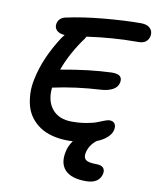

<svg xmlns="http://www.w3.org/2000/svg" viewBox="-98 -744 876 1073"><g transform="rotate(10 340.0 -207.5)"><path d="M327.1 47.9Q276.9 47.9 235.6 36.9Q194.3 25.9 165 6.1Q135.7 -13.7 114.7 -41.5Q93.8 -69.3 84.2 -103.3Q74.7 -137.2 73.2 -176.5Q71.8 -215.8 81.1 -257.8Q106.4 -381.8 189.9 -509.8Q199.2 -522.9 205.1 -529.8Q173.8 -531.7 159.2 -547.1Q144.5 -562.5 148.9 -585Q156.2 -617.2 189.9 -626Q286.6 -647.5 405.8 -658.2Q524.9 -668.9 615.2 -668.9Q649.4 -668.9 666.5 -651.6Q683.6 -634.3 679.2 -607.9Q675.3 -587.9 660.4 -575.4Q645.5 -563 619.1 -563Q473.1 -563 327.1 -542Q326.2 -541 324.2 -537.1Q322.3 -533.2 320.8 -530.8Q250.5 -435.1 213.9 -335Q375.5 -364.7 502.9 -369.1Q536.1 -369.1 548.6 -357.4Q561 -345.7 557.1 -323.2Q551.8 -295.4 525.1 -281Q498.5 -266.6 460.9 -264.2Q312.5 -255.9 187 -228Q178.7 -152.3 216.6 -106.2Q254.4 -60.1 328.1 -60.1Q372.6 -60.1 410.9 -66.9Q449.2 -73.7 469.7 -82Q490.2 -90.3 508.3 -97.2Q526.4 -104 535.2 -104Q556.2 -104 565.2 -91.1Q574.2 -78.1 569.8 -56.2Q565.4 -33.2 543.2 -12.5Q521 8.3 483.9 22.9Q444.3 53.7 435.1 99.1Q429.7 125 444.3 137.5Q459 149.9 502 149.9Q533.2 149.9 544.4 162.4Q555.7 174.8 551.8 195.8Q539.1 253.9 462.9 253.9Q380.9 253.9 345.2 216.6Q309.6 179.2 324.2 111.8Q329.6 80.1 353 46.9Q349.1 46.9 340.3 47.4Q331.5 47.9 327.1 47.9Z"/></g></svg>

Font: Shantell Sans Bouncy
Style: Italic
Weight: 500
Italic angle: -11.31°
Designer: Stephen Nixon, Anya Danilova, Shantell Martin
Foundry: Arrow Type
Version: Version 1.006;[9816181b4]